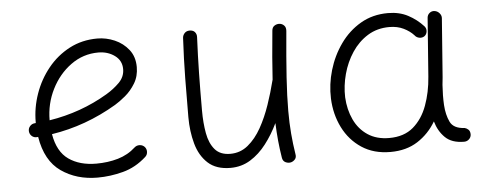

<svg xmlns="http://www.w3.org/2000/svg" viewBox="-42 -616 1894 742"><g transform="rotate(-5 905.0 -244.5)"><path d="M500 -43.9Q459 -6.8 409.4 6.3Q359.9 19.5 310.1 19.5Q229 19.5 169.4 -22Q109.9 -63.5 94.7 -157.2Q92.3 -156.7 89.8 -156.7Q78.6 -155.8 70.3 -163.1Q62 -170.4 61 -181.6Q60.1 -192.9 67.4 -201.4Q74.7 -210 85.9 -210.9Q88.4 -210.9 90.3 -211.4Q90.3 -212.9 90.3 -214.8Q90.3 -270.5 109.1 -324.2Q127.9 -377.9 163.1 -421.4Q198.2 -464.8 247.1 -490.5Q295.9 -516.1 355.5 -516.1Q389.6 -516.1 422.4 -502Q455.1 -487.8 476.6 -460.4Q498 -433.1 498 -393.1Q498 -357.4 481.4 -330.1Q464.8 -302.7 442.1 -283.9Q419.4 -265.1 401.4 -254.4Q281.7 -183.6 148.9 -163.1Q160.6 -94.2 203.1 -64.5Q245.6 -34.7 310.1 -34.7Q355 -34.7 394.3 -46.1Q433.6 -57.6 462.9 -84.5Q471.2 -91.8 482.7 -91.3Q494.1 -90.8 502 -82.5Q509.3 -74.2 508.8 -62.7Q508.3 -51.3 500 -43.9ZM354.5 -461.9Q295.4 -461.9 247.8 -427.2Q200.2 -392.6 172.4 -336.9Q144.5 -281.2 144.5 -217.3Q268.1 -236.8 371.6 -298.3Q400.4 -315.4 422.6 -337.6Q444.8 -359.9 444.8 -389.6Q444.8 -422.9 418 -442.4Q391.1 -461.9 354.5 -461.9Z M1085.9 -481.9Q1076.2 -377.4 1071.3 -303.5Q1066.4 -229.5 1066.4 -172.9Q1066.4 -125 1069.8 -84.7Q1073.2 -44.4 1079.6 -3.9Q1082 8.3 1075.4 15.9Q1068.8 23.4 1059.6 25.9Q1048.8 28.3 1038.3 23.2Q1027.8 18.1 1025.9 4.4Q1020.5 -28.8 1017.3 -61.8Q1014.2 -94.7 1012.7 -130.4Q992.2 -87.4 964.8 -51.8Q937.5 -16.1 902.8 5.4Q868.2 26.9 825.2 26.9Q770 26.9 738 -2.4Q706.1 -31.7 692.9 -79.6Q679.7 -127.4 679.7 -182.6Q679.7 -258.3 680.7 -333Q681.6 -407.7 686 -489.3Q686.5 -499.5 693.8 -507.6Q701.2 -515.6 713.4 -515.6Q727.1 -515.6 733.9 -507.6Q740.7 -499.5 740.2 -488.3Q736.8 -415 735.6 -348.6Q734.4 -282.2 734.4 -203.6Q734.4 -155.3 741.7 -115.2Q749 -75.2 769.5 -51.3Q790 -27.3 829.1 -27.3Q868.2 -27.3 897.9 -51.8Q927.7 -76.2 950 -116Q972.2 -155.8 988.3 -202.9Q1004.4 -250 1015.6 -294.9Q1016.1 -296.9 1016.6 -298.3Q1019 -338.4 1022.9 -385.3Q1026.9 -432.1 1032.2 -487.3Q1033.2 -500.5 1042.5 -506.3Q1051.8 -512.2 1062.5 -511.2Q1072.3 -510.3 1079.6 -502.9Q1086.9 -495.6 1085.9 -481.9Z M1446.3 -34.7Q1503.9 -34.7 1539.8 -65.4Q1575.7 -96.2 1594.2 -146.7Q1612.8 -197.3 1617.2 -257.3L1634.3 -484.9Q1635.3 -496.1 1643.8 -502.9Q1652.3 -509.8 1663.1 -508.3Q1674.3 -506.8 1682.1 -497.8Q1689.9 -488.8 1689 -478L1671.9 -250Q1670.9 -235.4 1668.9 -221.2Q1667.5 -201.7 1667.2 -181.4Q1667 -161.1 1668 -143.1Q1670.4 -105 1683.6 -77.4Q1696.8 -49.8 1739.7 -47.9Q1747.6 -45.9 1753.9 -40Q1760.3 -34.2 1760.7 -22Q1760.7 -10.7 1752.7 -2.9Q1744.6 4.9 1733.4 4.9Q1685.5 4.9 1659.9 -20.3Q1634.3 -45.4 1623.5 -83.5Q1596.2 -37.1 1552.2 -8.8Q1508.3 19.5 1446.3 19.5Q1381.8 19.5 1335.2 -11.2Q1288.6 -42 1262.9 -93.5Q1237.3 -145 1234.9 -206.5Q1232.9 -261.2 1249 -315.9Q1265.1 -370.6 1297.4 -416Q1329.6 -461.4 1376.5 -488.8Q1423.3 -516.1 1482.9 -516.1Q1526.9 -516.1 1560.5 -498.3Q1594.2 -480.5 1619.6 -452.6Q1627 -443.8 1625.7 -432.6Q1624.5 -421.4 1616.2 -415Q1607.4 -408.7 1595.9 -410.6Q1584.5 -412.6 1577.6 -421.9Q1562.5 -438.5 1538.6 -450.2Q1514.6 -461.9 1483.4 -461.9Q1436 -461.9 1399.4 -439.2Q1362.8 -416.5 1337.9 -378.9Q1313 -341.3 1300.8 -296.1Q1288.6 -251 1290 -206.1Q1292.5 -158.2 1310.8 -119.1Q1329.1 -80.1 1363.3 -57.4Q1397.5 -34.7 1446.3 -34.7Z"/></g></svg>

Font: Mikhak-DS2-FD Light
Style: Regular
Weight: 300
Designer: Amin Abedi
Version: Version 3.2